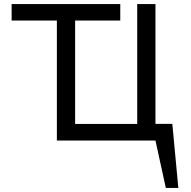

<svg xmlns="http://www.w3.org/2000/svg" viewBox="-20 -696 948 951"><path d="M351.6 0H261.7V-594.2H37.6V-675.8H575.7V-594.2H351.6ZM750 0H261.7V-675.8H352.1V-82H659.7V-675.8H750V-82.5H833.5L863.3 234.9H801.3Z"/></svg>

Font: Cadman
Style: Regular
Weight: 400
Designer: Paul James MIller
Foundry: High-Logic / Made with FontCreator
Version: Version 2.114;March 28, 2021;FontCreator 13.0.0.2683 64-bit